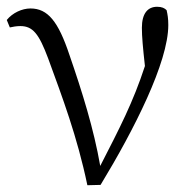

<svg xmlns="http://www.w3.org/2000/svg" viewBox="-20 -545 565 567"><path d="M9 -464C18 -466 29 -468 40 -468C77 -468 95 -445 122 -373C164 -258 208 -142 238 2L277 1C376 -162 477 -361 477 -471C477 -490 475 -502 472 -515C466 -521 458 -525 444 -525C416 -525 399 -505 399 -463C399 -437 402 -404 408 -350C373 -243 334 -168 276 -55C257 -164 223 -273 185 -383C152 -482 121 -520 70 -520C45 -520 17 -507 0 -486Z"/></svg>

Font: Noto Serif CJK JP Light
Style: Regular
Weight: 300
Designer: Ryoko NISHIZUKA 西塚涼子 (kana & ideographs); Frank Grießhammer (Latin, Greek & Cyrillic); Wenlong ZHANG 张文龙 (bopomofo); San
Foundry: Adobe Systems Incorporated
Version: Version 1.001;PS 1.001;hotconv 16.6.54;makeotf.lib2.5.65590